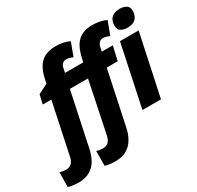

<svg xmlns="http://www.w3.org/2000/svg" viewBox="-305 -1008 1529 1488"><g transform="rotate(-30 459.0 -264.0)"><path d="M920 -610Q886 -610 862 -624Q838 -638 838 -673Q838 -720 864 -744Q890 -768 937 -768Q970 -768 994.5 -754Q1019 -740 1019 -705Q1019 -663 995 -636.5Q971 -610 920 -610ZM-10 240Q-34 240 -59.5 236.5Q-85 233 -101 228L-99 96Q-72 105 -45 105Q-14 105 5 87.5Q24 70 32 32L128 -423H51L70 -505L156 -548L165 -587Q186 -684 234.5 -724.5Q283 -765 361 -765Q435 -765 485 -739L441 -621Q428 -627 412.5 -631.5Q397 -636 381 -636Q362 -636 348 -621.5Q334 -607 330 -582L323 -549H486L495 -587Q517 -684 564.5 -724.5Q612 -765 691 -765Q726 -765 758.5 -758Q791 -751 814 -739L770 -621Q756 -627 741 -631.5Q726 -636 710 -636Q690 -636 677 -621.5Q664 -607 659 -582L652 -549H751L722 -423H624L522 58Q511 110 487 151Q463 192 422.5 216Q382 240 319 240Q295 240 269.5 236.5Q244 233 229 228L230 96Q257 105 284 105Q316 105 335 87.5Q354 70 362 32L456 -423H294L192 58Q181 110 157.5 151Q134 192 93 216Q52 240 -10 240ZM699 0 815 -549H982L865 0Z"/></g></svg>

Font: Noto Sans Disp ExtBd
Style: Italic
Weight: 800
Italic angle: -12°
Designer: Monotype Design Team
Foundry: Monotype Imaging Inc.
Version: Version 2.000;GOOG;noto-source:20170915:90ef993387c0